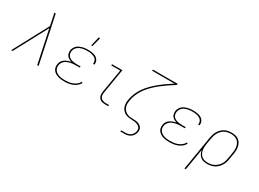

<svg xmlns="http://www.w3.org/2000/svg" viewBox="-36 -1570 3522 2610"><g transform="rotate(30 1725.0 -264.5)"><path d="M20 0 313 -548 290 -656Q287 -676 282.5 -695.5Q278 -715 273 -735H295L330 -570L450 0H428L319 -518L42 0Z M857 8Q831 8 806 5.5Q781 3 758 -4Q735 -11 714 -23.5Q693 -36 678.5 -55Q664 -74 659 -98.5Q654 -123 658 -149Q661 -165 667.5 -181.5Q674 -198 686 -211.5Q698 -225 712.5 -235Q727 -245 743 -252Q759 -259 775 -263.5Q791 -268 808 -272Q787 -278 767 -289Q747 -300 734 -317Q721 -334 717 -357Q713 -380 716 -403Q720 -424 731 -444.5Q742 -465 759 -479.5Q776 -494 797 -503.5Q818 -513 839 -518.5Q860 -524 881.5 -526Q903 -528 924 -528Q946 -528 967 -526Q988 -524 1008.5 -518.5Q1029 -513 1046.5 -503.5Q1064 -494 1077 -478.5Q1090 -463 1096 -443Q1102 -423 1098 -401L1097 -395H1076L1077 -400Q1080 -419 1075 -436.5Q1070 -454 1058.5 -467Q1047 -480 1031 -488Q1015 -496 997.5 -501Q980 -506 961.5 -507.5Q943 -509 924 -509Q906 -509 886.5 -507.5Q867 -506 848 -501.5Q829 -497 810.5 -489Q792 -481 776 -468Q760 -455 750 -437Q740 -419 737 -400Q734 -380 737.5 -361Q741 -342 752 -327.5Q763 -313 779 -303.5Q795 -294 813.5 -289Q832 -284 851 -282Q870 -280 890 -280H948L945 -261H887Q866 -261 845 -259.5Q824 -258 803.5 -253.5Q783 -249 762 -241Q741 -233 723.5 -219.5Q706 -206 694 -186.5Q682 -167 679 -146Q675 -124 680 -102.5Q685 -81 698.5 -64.5Q712 -48 730 -37.5Q748 -27 769 -21Q790 -15 812.5 -13Q835 -11 858 -11Q887 -11 916 -15Q945 -19 973.5 -30Q1002 -41 1027 -60.5Q1052 -80 1066 -107L1083 -98Q1068 -69 1041 -47Q1014 -25 983 -13Q952 -1 920 3.5Q888 8 857 8ZM930 -600 963 -744H986L948 -600Z M1494 0Q1476 0 1458.5 -3Q1441 -6 1425.5 -14Q1410 -22 1399.5 -35Q1389 -48 1383.5 -64.5Q1378 -81 1378 -99Q1378 -117 1381 -136L1442 -501H1302V-520H1465L1401 -132Q1397 -110 1399.5 -87.5Q1402 -65 1415.5 -49Q1429 -33 1450 -26Q1471 -19 1494 -19H1544V0Z M1858 215V196H1923Q1944 196 1965.5 191Q1987 186 2005.5 172.5Q2024 159 2035.5 139Q2047 119 2050 98Q2053 81 2049.5 65Q2046 49 2035.5 37.5Q2025 26 2011 19Q1997 12 1981.5 7.5Q1966 3 1949.5 1.5Q1933 0 1916 0H1915Q1886 -1 1858 -5.5Q1830 -10 1807 -22.5Q1784 -35 1766 -56Q1748 -77 1739.5 -102.5Q1731 -128 1730.5 -156.5Q1730 -185 1735 -214Q1744 -267 1766 -319Q1788 -371 1821.5 -418Q1855 -465 1896 -505.5Q1937 -546 1981.5 -582.5Q2026 -619 2073.5 -652Q2121 -685 2169 -716H1818L1821 -735H2209L2206 -716Q2156 -685 2107.5 -652Q2059 -619 2012.5 -583Q1966 -547 1923.5 -506Q1881 -465 1846 -418Q1811 -371 1788 -318Q1765 -265 1756 -211Q1752 -188 1751.5 -165.5Q1751 -143 1756.5 -122Q1762 -101 1773 -83Q1784 -65 1800.5 -52Q1817 -39 1837.5 -31Q1858 -23 1880.5 -20.5Q1903 -18 1925.5 -18.5Q1948 -19 1970 -15.5Q1992 -12 2012 -4Q2032 4 2047.5 18.5Q2063 33 2069 54Q2075 75 2071 98Q2067 123 2054.5 146.5Q2042 170 2020.5 186Q1999 202 1973.5 208.5Q1948 215 1923 215Z M2507 8Q2481 8 2456 5.5Q2431 3 2408 -4Q2385 -11 2364 -23.5Q2343 -36 2328.5 -55Q2314 -74 2309 -98.5Q2304 -123 2308 -149Q2311 -165 2317.5 -181.5Q2324 -198 2336 -211.5Q2348 -225 2362.5 -235Q2377 -245 2393 -252Q2409 -259 2425 -263.5Q2441 -268 2458 -272Q2437 -278 2417 -289Q2397 -300 2384 -317Q2371 -334 2367 -357Q2363 -380 2366 -403Q2370 -424 2381 -444.5Q2392 -465 2409 -479.5Q2426 -494 2447 -503.5Q2468 -513 2489 -518.5Q2510 -524 2531.5 -526Q2553 -528 2574 -528Q2596 -528 2617 -526Q2638 -524 2658.5 -518.5Q2679 -513 2696.5 -503.5Q2714 -494 2727 -478.5Q2740 -463 2746 -443Q2752 -423 2748 -401L2747 -395H2726L2727 -400Q2730 -419 2725 -436.5Q2720 -454 2708.5 -467Q2697 -480 2681 -488Q2665 -496 2647.5 -501Q2630 -506 2611.5 -507.5Q2593 -509 2574 -509Q2556 -509 2536.5 -507.5Q2517 -506 2498 -501.5Q2479 -497 2460.5 -489Q2442 -481 2426 -468Q2410 -455 2400 -437Q2390 -419 2387 -400Q2384 -380 2387.5 -361Q2391 -342 2402 -327.5Q2413 -313 2429 -303.5Q2445 -294 2463.5 -289Q2482 -284 2501 -282Q2520 -280 2540 -280H2598L2595 -261H2537Q2516 -261 2495 -259.5Q2474 -258 2453.5 -253.5Q2433 -249 2412 -241Q2391 -233 2373.5 -219.5Q2356 -206 2344 -186.5Q2332 -167 2329 -146Q2325 -124 2330 -102.5Q2335 -81 2348.5 -64.5Q2362 -48 2380 -37.5Q2398 -27 2419 -21Q2440 -15 2462.5 -13Q2485 -11 2508 -11Q2537 -11 2566 -15Q2595 -19 2623.5 -30Q2652 -41 2677 -60.5Q2702 -80 2716 -107L2733 -98Q2718 -69 2691 -47Q2664 -25 2633 -13Q2602 -1 2570 3.5Q2538 8 2507 8Z M2864 215 2953 -323Q2958 -350 2966.5 -376Q2975 -402 2989.5 -426.5Q3004 -451 3025 -471Q3046 -491 3071 -504.5Q3096 -518 3123.5 -523Q3151 -528 3177 -528Q3207 -528 3235 -522Q3263 -516 3285.5 -500.5Q3308 -485 3322.5 -461.5Q3337 -438 3343.5 -411Q3350 -384 3350 -355Q3350 -326 3345 -297L3328 -197Q3324 -170 3315 -143.5Q3306 -117 3290.5 -92.5Q3275 -68 3253.5 -48Q3232 -28 3206.5 -15.5Q3181 -3 3153.5 2.5Q3126 8 3099 8Q3069 8 3041 1Q3013 -6 2992 -23.5Q2971 -41 2958.5 -66.5Q2946 -92 2941 -120L2885 215ZM3099 -11Q3124 -11 3149 -16Q3174 -21 3197 -33Q3220 -45 3240 -63.5Q3260 -82 3274 -104Q3288 -126 3296 -150.5Q3304 -175 3308 -200L3324 -300Q3329 -326 3329 -352Q3329 -378 3323.5 -402.5Q3318 -427 3305.5 -448Q3293 -469 3273.5 -483Q3254 -497 3229 -503Q3204 -509 3177 -509Q3153 -509 3128 -504Q3103 -499 3080 -487Q3057 -475 3038.5 -456Q3020 -437 3007 -415Q2994 -393 2986 -368.5Q2978 -344 2974 -320L2957 -221Q2953 -195 2952.5 -169.5Q2952 -144 2956.5 -119.5Q2961 -95 2973 -73.5Q2985 -52 3004.5 -37.5Q3024 -23 3048.5 -17Q3073 -11 3099 -11Z"/></g></svg>

Font: Iosevka Etoile Thin
Style: Italic
Weight: 100
Italic angle: -9°
Designer: Belleve Invis
Foundry: Belleve Invis
Version: Version 22.1.2; ttfautohint (v1.8.4)